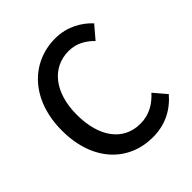

<svg xmlns="http://www.w3.org/2000/svg" viewBox="-203 -895 1053 1053"><g transform="rotate(-45 323.0 -368.5)"><path d="M384 13C479 13 554 -25 613 -93L551 -166C507 -118 456 -88 388 -88C258 -88 176 -195 176 -370C176 -543 264 -649 391 -649C451 -649 497 -622 535 -583L598 -657C553 -706 481 -750 389 -750C203 -750 57 -606 57 -366C57 -125 199 13 384 13Z"/></g></svg>

Font: Noto Sans JP Medium
Style: Regular
Weight: 500
Designer: Ryoko NISHIZUKA  (kana, bopomofo & ideographs); Paul D. Hunt (Latin, Greek & Cyrillic); Sandoll Communications , Soo-you
Foundry: Adobe
Version: Version 2.002;hotconv 1.0.116;makeotfexe 2.5.65601